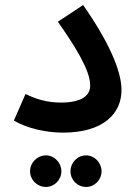

<svg xmlns="http://www.w3.org/2000/svg" viewBox="-20 -519 542 760"><path d="M35 -42C87 -10 166 6 229 6C389 6 461 -69 461 -163C461 -240 408 -358 309 -499L209 -433C317 -281 337 -217 337 -181C337 -138 300 -113 220 -113C167 -113 121 -127 81 -147ZM321 221C354 221 382 193 382 159C382 125 354 96 321 96C286 96 259 125 259 159C259 193 286 221 321 221ZM162 221C195 221 223 193 223 159C223 125 195 96 162 96C127 96 99 125 99 159C99 193 127 221 162 221Z"/></svg>

Font: Noto Sans Arabic UI Semi
Style: Regular
Weight: 600
Designer: Nadine Chahine - Monotype Design Team
Foundry: Monotype Imaging Inc.
Version: Version 1.900